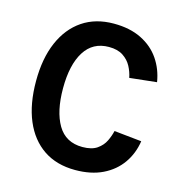

<svg xmlns="http://www.w3.org/2000/svg" viewBox="-110 -837 900 947"><g transform="rotate(15 340.5 -363.5)"><path d="M495.7 -226.2 636 -211.6Q626.4 -147.4 591.1 -97.3Q555.8 -47.2 496.8 -18.6Q437.9 9.9 357.2 9.9Q262.1 9.9 195.3 -35.2Q128.6 -80.3 93.2 -164.1Q57.9 -247.9 57.9 -364.7Q57.9 -479.8 93.9 -563.4Q130 -647 196.7 -692.1Q263.5 -737.2 356.2 -737.2Q438.6 -737.2 497.5 -707.9Q556.5 -678.6 591.1 -628Q625.7 -577.4 636 -513.1L497.9 -498.2Q492.5 -527 477.8 -554.9Q463.1 -582.7 435.2 -601.2Q407.3 -619.7 362.6 -619.7Q280.5 -619.7 238.1 -552.2Q195.7 -484.7 195.7 -364.7Q195.7 -246.8 236.3 -177.9Q277 -109 362.6 -109Q409.8 -109 437 -127.8Q464.1 -146.7 477.1 -173.8Q490.1 -201 495.7 -226.2Z"/></g></svg>

Font: Interface
Style: Bold
Weight: 700
Designer: Rasmus Andersson
Foundry: rsms
Version: Version 1.8